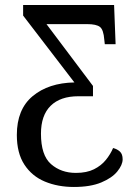

<svg xmlns="http://www.w3.org/2000/svg" viewBox="-20 -734 552 764"><path d="M274 10Q210 10 158.5 -11.5Q107 -33 77 -79Q47 -125 47 -197Q47 -299 110 -351.5Q173 -404 276 -406L72 -672V-714H434L440 -558H397L395 -576Q392 -616 377.5 -627Q363 -638 327 -638H165L350 -392V-351H292Q220 -351 181.5 -313Q143 -275 143 -202Q143 -116 183 -81Q223 -46 282 -46Q325 -46 354 -60.5Q383 -75 401.5 -98Q420 -121 430 -145Q446 -141 457 -131Q468 -121 468 -100Q468 -78 447 -52Q426 -26 383 -8Q340 10 274 10Z"/></svg>

Font: Noto Serif Condensed
Style: Regular
Weight: 400
Width: 3
Designer: Monotype Design Team
Foundry: Monotype Imaging Inc.
Version: Version 2.013; ttfautohint (v1.8.4.7-5d5b)